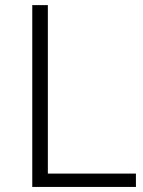

<svg xmlns="http://www.w3.org/2000/svg" viewBox="-20 -738 565 758"><path d="M107.4 0V-717.8H168.9V-52.7H516.6V0Z"/></svg>

Font: Gothic A1 Light
Style: Regular
Weight: 300
Version: Version 2.50